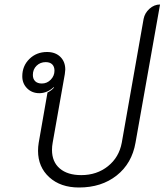

<svg xmlns="http://www.w3.org/2000/svg" viewBox="-20 -824 731 853"><path d="M149 -154Q149 -172 152 -190L191 -413Q209 -422 220 -435L219 -437Q189 -410 155 -410Q122 -410 100.5 -431.5Q79 -453 79 -485Q79 -531 110.5 -562Q142 -593 189 -593Q226 -593 248 -571.5Q270 -550 270 -515Q270 -509 268 -495L214 -190Q211 -174 211 -158Q211 -105 245.5 -75.5Q280 -46 341 -46Q410 -46 459.5 -85.5Q509 -125 521 -190L618 -740Q623 -766 644 -785Q665 -804 691 -804L582 -190Q566 -98 498.5 -44.5Q431 9 331 9Q249 9 199 -36.5Q149 -82 149 -154ZM222 -510Q222 -528 212 -538Q202 -548 183 -548Q159 -548 142.5 -532Q126 -516 126 -491Q126 -473 136.5 -463Q147 -453 166 -453Q189 -453 205.5 -470Q222 -487 222 -510Z"/></svg>

Font: K2D ExtraLight
Style: Italic
Weight: 275
Italic angle: -10°
Designer: Katatrad Aksorn Co.,Ltd.
Foundry: Cadson Demak Co.,Ltd.
Version: Version 1.000; ttfautohint (v1.6)